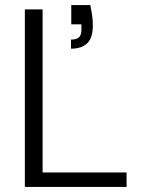

<svg xmlns="http://www.w3.org/2000/svg" viewBox="-20 -737 560 757"><path d="M78 0V-700H148V-57H479V0ZM260 -545V-581Q283 -581 292 -590.5Q301 -600 301 -619V-641H261V-717H336Q341 -692 343.5 -674Q346 -656 346 -637Q346 -587 323.5 -566Q301 -545 260 -545Z"/></svg>

Font: DM Sans Light
Style: Regular
Weight: 300
Designer: Colophon Foundry, Jonny Pinhorn
Foundry: Colophon Foundry
Version: Version 4.004; ttfautohint (v1.8.4.7-5d5b)